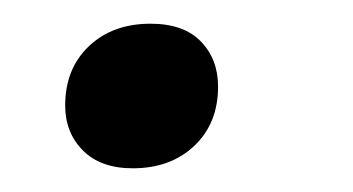

<svg xmlns="http://www.w3.org/2000/svg" viewBox="-20 -135 298 162"><path d="M92 7Q65 7 50 -8Q35 -23 35 -46Q35 -77 55 -96Q75 -115 107 -115Q135 -115 149.5 -100Q164 -85 164 -62Q164 -31 144 -12Q124 7 92 7Z"/></svg>

Font: Celebes SemiBold
Style: Italic
Weight: 600
Italic angle: -10°
Designer: Anugrah Pasau
Foundry: Lafontype
Version: Version 1.000; ttfautohint (v1.8.4)